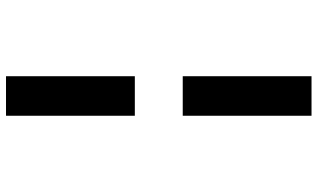

<svg xmlns="http://www.w3.org/2000/svg" viewBox="-225 -660 1036 626"><g transform="rotate(90 293.0 -347.0)"><path d="M228.5 151.4H357.4V-268.6H228.5ZM228.5 -424.8H357.4V-844.7H228.5Z"/></g></svg>

Font: Cascadia Mono NF
Style: Bold
Weight: 700
Monospace: yes
Designer: Aaron Bell
Foundry: Saja Typeworks
Version: Version 2404.023